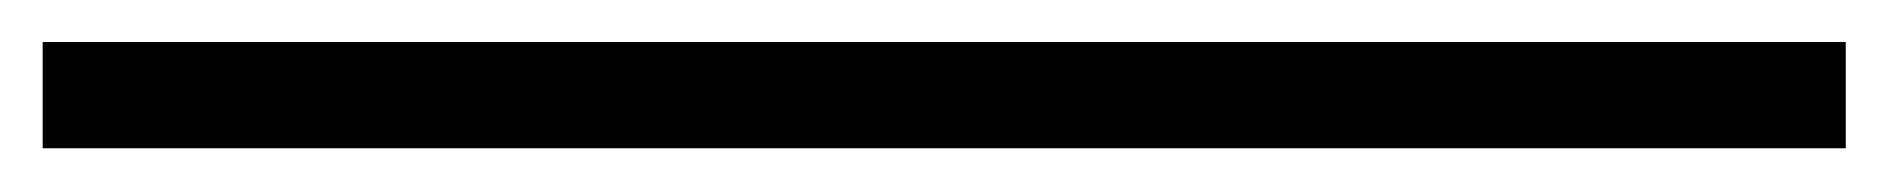

<svg xmlns="http://www.w3.org/2000/svg" viewBox="-20 78 885 90"><path d="M0 147.5V97.7H845.2V147.5Z"/></svg>

Font: Elstob SemiBold
Style: Regular
Weight: 600
Designer: Peter S. Baker
Version: Version 1.015